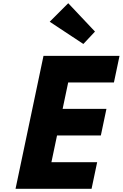

<svg xmlns="http://www.w3.org/2000/svg" viewBox="-20 -1172 762 1192"><path d="M403.7 -1152 288.6 -1037 497.5 -899 569.7 -976ZM722 -825H250L76.5 0H548.5L583.2 -165H299.2L334.1 -331H606.1L640.8 -496H368.8L403.3 -660H687.3Z"/></svg>

Font: Hussar
Style: BdOblTwo
Weight: 700
Foundry: Cannot Into Space Fonts
Version: Version 2.00